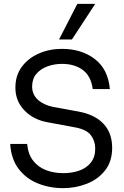

<svg xmlns="http://www.w3.org/2000/svg" viewBox="-20 -966 647 998"><path d="M308 12Q238 12 177 -12.5Q116 -37 77 -88Q38 -139 33 -218H121Q126 -164 152.5 -130.5Q179 -97 219.5 -81.5Q260 -66 309 -66Q354 -66 391.5 -79Q429 -92 452 -120.5Q475 -149 475 -194Q475 -233 452.5 -263Q430 -293 370 -304L230 -330Q154 -343 107 -392Q60 -441 60 -510Q60 -574 93.5 -619Q127 -664 182 -688Q237 -712 302 -712Q404 -712 473 -659Q542 -606 551 -503H462Q453 -571 410 -602.5Q367 -634 303 -634Q262 -634 226.5 -621Q191 -608 169 -582Q147 -556 147 -516Q147 -475 177 -447.5Q207 -420 257 -410L389 -386Q474 -370 518.5 -322Q563 -274 563 -198Q563 -127 526.5 -80.5Q490 -34 431.5 -11Q373 12 308 12ZM287 -761 382 -946H475L354 -761Z"/></svg>

Font: HostGroteskRegular
Style: Regular
Weight: 400
Designer: Doukan Karapınar based on Poppins by Indian Type Foundry, Jonny Pinhorn
Foundry: Element Type
Version: Version 1.001; ttfautohint (v1.8.4.7-5d5b)